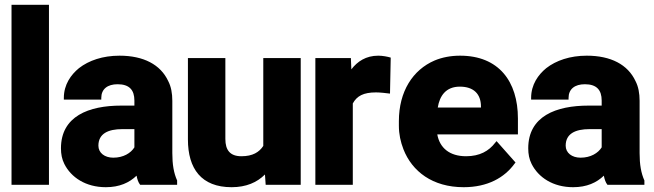

<svg xmlns="http://www.w3.org/2000/svg" viewBox="-20 -770 2724 800"><path d="M28 0H184V-750H28Z M234 -152C234 -128 238 -107 248 -87C276 -31 337 10 421 10C478 10 519 -9 549 -38C552 -23 556 -10 564 0H718V-18C704 -49 698 -85 698 -132V-350C698 -381 693 -409 681 -432C649 -501 578 -538 478 -538C408 -538 350 -518 309 -486C276 -459 246 -418 246 -362V-355H402V-362C402 -399 428 -419 470 -419C519 -419 540 -395 540 -351V-330H485C350 -330 234 -286 234 -152ZM390 -163C390 -213 430 -232 490 -232H540V-156C525 -132 494 -113 452 -113C416 -113 390 -133 390 -163Z M763 -189C763 -67 819 10 945 10C1006 10 1051 -10 1084 -43L1087 0H1233V-528H1077V-162C1060 -136 1033 -119 986 -119C939 -119 919 -144 919 -191V-528H763Z M1294 0H1450V-339C1467 -370 1494 -385 1547 -385C1564 -385 1589 -382 1605 -380L1608 -530C1595 -534 1574 -538 1556 -538C1505 -538 1469 -514 1444 -481L1442 -528H1294Z M1642 -246C1642 -211 1649 -179 1661 -148C1697 -56 1782 10 1912 10C2012 10 2082 -30 2124 -88L2128 -93L2049 -182L2043 -175C2017 -141 1979 -119 1922 -119C1853 -119 1812 -154 1802 -210H2138V-276C2138 -431 2058 -538 1897 -538C1858 -538 1822 -531 1791 -518C1700 -479 1642 -389 1642 -265ZM1804 -322C1812 -371 1838 -409 1896 -409C1953 -409 1984 -379 1984 -326V-322Z M2181 -152C2181 -128 2185 -107 2195 -87C2223 -31 2284 10 2368 10C2425 10 2466 -9 2496 -38C2499 -23 2503 -10 2511 0H2665V-18C2651 -49 2645 -85 2645 -132V-350C2645 -381 2640 -409 2628 -432C2596 -501 2525 -538 2425 -538C2355 -538 2297 -518 2256 -486C2223 -459 2193 -418 2193 -362V-355H2349V-362C2349 -399 2375 -419 2417 -419C2466 -419 2487 -395 2487 -351V-330H2432C2297 -330 2181 -286 2181 -152ZM2337 -163C2337 -213 2377 -232 2437 -232H2487V-156C2472 -132 2441 -113 2399 -113C2363 -113 2337 -133 2337 -163Z"/></svg>

Font: Asimov Pro
Style: Blk
Weight: 900
Designer: Google
Version: Version 2.000980; 2014